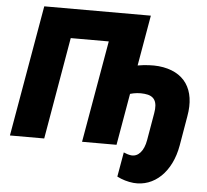

<svg xmlns="http://www.w3.org/2000/svg" viewBox="-59 -763 1102 1021"><g transform="rotate(5 492.0 -252.5)"><path d="M14 0H197L291 -544H494L399 0H583L631 -276C655 -283 681 -286 708 -283C761 -278 779 -247 768 -185L743 -40C733 20 703 53 665 49C651 47 638 43 625 37L602 168C629 182 660 191 690 194C801 204 893 118 918 -26L945 -184C971 -328 909 -422 770 -436C739 -439 698 -437 658 -430L705 -700H136Z"/></g></svg>

Font: Fixel Text 20240404 ExtraBold
Style: Italic
Weight: 800
Width: 4
Italic angle: -10°
Designer: AlfaBravo + MacPaw
Foundry: Kyrylo Tkachov, Marchela Mozhyna, Serhii Makarenko, Maria Weinstein, Zakhar Kryvoshyya
Version: Version 1.211;Glyphs 3.2 (3225)